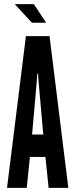

<svg xmlns="http://www.w3.org/2000/svg" viewBox="-20 -910 364 930"><path d="M14 0 105.5 -735H220L311 0H215.5L200 -150H125L109.5 0ZM135.5 -258.5H189.5L166 -526L164.5 -553H160.5L159 -526ZM203.5 -800H134.5L51.5 -890H144Z"/></svg>

Font: League Gothic SemiCondensed
Style: Regular
Weight: 400
Width: 4
Designer: The League of Moveable Type
Version: Version 2.001